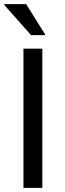

<svg xmlns="http://www.w3.org/2000/svg" viewBox="-22 -911 317 931"><path d="M91.7 0V-675H183.3V0ZM128.3 -740.8 -1.7 -887.5V-890.8H105L196.7 -744.2V-740.8Z"/></svg>

Font: Funnel Sans
Style: Regular
Weight: 400
Designer: NORD ID, Kristian Moeller
Foundry: Dicotype
Version: Version 1.000